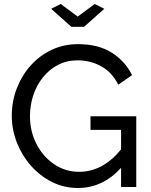

<svg xmlns="http://www.w3.org/2000/svg" viewBox="-20 -936 754 961"><path d="M370 5Q300 5 239.5 -25.5Q179 -56 134 -107.5Q89 -159 64 -223.5Q39 -288 39 -357Q39 -429 64 -493.5Q89 -558 133.5 -608Q178 -658 238.5 -686.5Q299 -715 370 -715Q473 -715 540 -672Q607 -629 641 -560L572 -512Q541 -574 487 -604Q433 -634 368 -634Q314 -634 270 -611Q226 -588 194.5 -548.5Q163 -509 146.5 -459Q130 -409 130 -355Q130 -279 162.5 -215.5Q195 -152 251 -114Q307 -76 377 -76Q434 -76 486.5 -103.5Q539 -131 586 -188V-286H433V-354H662V0H586V-96Q494 5 370 5ZM284 -916 369 -853 454 -916 502 -892 401 -802H337L236 -892Z"/></svg>

Font: Raleway Medium
Style: Regular
Weight: 500
Designer: Matt McInerney, Pablo Impallari, Rodrigo Fuenzalida
Foundry: Matt McInerney, Pablo Impallari, Rodrigo Fuenzalida
Version: Version 4.026